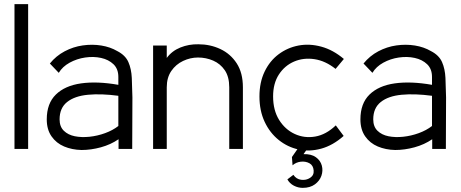

<svg xmlns="http://www.w3.org/2000/svg" viewBox="-20 -720 2226 928"><path d="M116 0H50V-700H116Z M374 5Q328 4 290 -12Q252 -28 229 -61Q206 -94 206 -143Q206 -220 250 -263Q294 -306 372 -317Q450 -328 552 -310V-348Q552 -387 528.5 -409.5Q505 -432 468.5 -440Q432 -448 391.5 -442Q351 -436 316.5 -417Q282 -398 264 -368L221 -413Q251 -450 292.5 -472Q334 -494 380 -500.5Q426 -507 469.5 -500Q513 -493 547 -473Q586 -453 600.5 -420Q615 -387 617 -343.5Q619 -300 620 -249L619 0H553V-47Q515 -21 467.5 -8Q420 5 374 5ZM552 -111V-257Q470 -268 405.5 -262Q341 -256 304.5 -227Q268 -198 268 -143Q268 -108 288.5 -88Q309 -68 341.5 -61.5Q374 -55 412.5 -59Q451 -63 488 -76.5Q525 -90 552 -111Z M1154 0H1088V-298Q1088 -349 1066.5 -380.5Q1045 -412 1010.5 -427Q976 -442 937 -442Q900 -442 865 -425.5Q830 -409 808 -377Q786 -345 786 -298V0H720V-500H786V-440Q811 -474 852 -490.5Q893 -507 939 -506Q996 -506 1045 -483Q1094 -460 1124 -414Q1154 -368 1154 -298Z M1641 -63Q1589 -17 1532.5 -1.5Q1476 14 1423 2.5Q1370 -9 1327 -43.5Q1284 -78 1259 -131.5Q1234 -185 1234 -254Q1234 -322 1259 -374Q1284 -426 1327 -458Q1370 -490 1423 -500Q1476 -510 1533 -494.5Q1590 -479 1642 -435L1602 -387Q1553 -426 1500 -434Q1447 -442 1401.5 -422.5Q1356 -403 1328 -360Q1300 -317 1300 -254Q1300 -187 1329 -140.5Q1358 -94 1404.5 -72.5Q1451 -51 1503.5 -60Q1556 -69 1603 -114ZM1443 188Q1421 188 1400.5 177.5Q1380 167 1369 147L1398 125Q1412 146 1436 149Q1460 152 1479 139.5Q1498 127 1496 104Q1494 79 1475.5 69Q1457 59 1434 61.5Q1411 64 1394 79L1391 39L1439 -30L1477 -17L1447 25Q1485 24 1507 40Q1529 56 1535.5 80.5Q1542 105 1533.5 129.5Q1525 154 1502 171Q1479 188 1443 188Z M1890 5Q1844 4 1806 -12Q1768 -28 1745 -61Q1722 -94 1722 -143Q1722 -220 1766 -263Q1810 -306 1888 -317Q1966 -328 2068 -310V-348Q2068 -387 2044.5 -409.5Q2021 -432 1984.5 -440Q1948 -448 1907.5 -442Q1867 -436 1832.5 -417Q1798 -398 1780 -368L1737 -413Q1767 -450 1808.5 -472Q1850 -494 1896 -500.5Q1942 -507 1985.5 -500Q2029 -493 2063 -473Q2102 -453 2116.5 -420Q2131 -387 2133 -343.5Q2135 -300 2136 -249L2135 0H2069V-47Q2031 -21 1983.5 -8Q1936 5 1890 5ZM2068 -111V-257Q1986 -268 1921.5 -262Q1857 -256 1820.5 -227Q1784 -198 1784 -143Q1784 -108 1804.5 -88Q1825 -68 1857.5 -61.5Q1890 -55 1928.5 -59Q1967 -63 2004 -76.5Q2041 -90 2068 -111Z"/></svg>

Font: Kulim Park Light
Style: Regular
Weight: 300
Designer: Noponies / Dale Sattler
Foundry: Noponies
Version: Version 1.000; ttfautohint (v1.8.3)